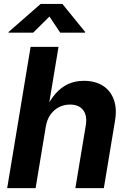

<svg xmlns="http://www.w3.org/2000/svg" viewBox="-20 -969 663 989"><path d="M215.8 -316.1 163.4 0H17L137.6 -727.5H281.4L228.6 -409.6H216.6Q238.8 -455.6 266.9 -487.5Q294.9 -519.3 330.8 -536Q366.7 -552.7 412.2 -552.7Q469 -552.7 508.7 -528.1Q548.4 -503.4 565.8 -457.3Q583.2 -411.3 572.5 -347.2L514.9 0H368.2L421.7 -321.7Q430.4 -373 408.5 -401.7Q386.6 -430.4 340.5 -430.4Q309.8 -430.4 283.6 -416.9Q257.5 -403.3 239.6 -378Q221.7 -352.6 215.8 -316.1ZM151 -800.8H23.7L24.4 -804.4L189.2 -948.7H301.4L418.6 -804.4L417.9 -800.8H290.1L234.7 -883.8Z"/></svg>

Font: Inter
Style: Italic
Weight: 400
Italic angle: -9.3988°
Designer: Rasmus Andersson
Foundry: rsms
Version: Version 4.001;git-66647c0bb